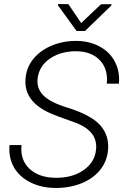

<svg xmlns="http://www.w3.org/2000/svg" viewBox="-20 -924 620 954"><path d="M457 -178.2Q468.3 -270 358.9 -313L265.6 -346.7L235.4 -358.9Q96.7 -418 106.9 -533.2Q111.3 -589.8 147 -632.8Q182.6 -675.8 241 -699Q299.3 -722.2 364.7 -720.7Q427.7 -719.2 477.3 -691.7Q526.9 -664.1 551.5 -616.2Q576.2 -568.4 570.8 -508.3H510.7Q517.6 -580.6 476.8 -624Q436 -667.5 361.8 -669.4Q284.7 -670.4 229.7 -634Q174.8 -597.7 167 -534.7Q160.6 -484.4 196.5 -449Q232.4 -413.6 321.3 -387.2Q434.6 -351.1 478.8 -300.8Q522.9 -250.5 517.1 -179.7Q511.7 -121.1 476.1 -77.9Q440.4 -34.7 380.9 -11.7Q321.3 11.2 252.9 9.8Q185.1 9.3 130.6 -18.1Q76.2 -45.4 49.1 -93Q22 -140.6 27.3 -203.1H86.9Q79.6 -128.9 126.7 -85.2Q173.8 -41.5 255.9 -40.5Q337.9 -39.6 393.8 -77.6Q449.7 -115.7 457 -178.2ZM383.3 -809.6 481.9 -902.8 533.7 -903.3V-897L402.3 -770H360.4L268.1 -897.5L268.6 -903.8L319.8 -903.3Z"/></svg>

Font: RobotoInd Light
Style: Italic
Weight: 300
Italic angle: -12°
Designer: Google
Version: Version 2.001151; 2014